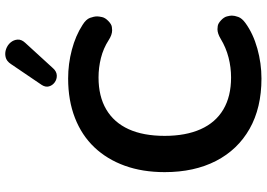

<svg xmlns="http://www.w3.org/2000/svg" viewBox="-160 -830 1001 720"><g transform="rotate(-90 340.0 -470.5)"><path d="M405 10Q295 10 216.5 -34.5Q138 -79 96 -160.5Q54 -242 54 -353Q54 -436 78 -502.5Q102 -569 147 -616.5Q192 -664 257.5 -689.5Q323 -715 405 -715Q460 -715 513 -701Q566 -687 606 -661Q627 -648 632.5 -633Q638 -618 638 -606Q638 -600 635.5 -588Q633 -576 620.5 -564Q608 -552 598 -551Q588 -550 586 -550Q569 -550 549 -563Q518 -583 482 -592Q446 -601 409 -601Q338 -601 289 -572Q240 -543 215 -488Q190 -433 190 -353Q190 -274 215 -218Q240 -162 289 -133Q338 -104 409 -104Q447 -104 484 -113.5Q521 -123 554 -143Q574 -155 590 -155Q592 -155 601.5 -154Q611 -153 623 -142Q635 -131 638 -119.5Q641 -108 641 -101Q641 -91 636 -77Q631 -63 613 -50Q573 -21 517.5 -5.5Q462 10 405 10ZM443 -771Q431 -758 416.5 -757.5Q402 -757 390.5 -765.5Q379 -774 375.5 -787Q372 -800 381 -814L459 -929Q470 -946 485.5 -949.5Q501 -953 516 -947.5Q531 -942 540.5 -930.5Q550 -919 551 -904.5Q552 -890 539 -876Z"/></g></svg>

Font: Nunito
Style: Bold
Weight: 700
Designer: Vernon Adams
Foundry: Vernon Adams
Version: Version 3.602